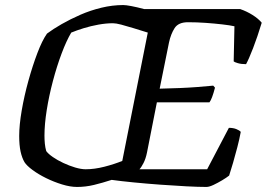

<svg xmlns="http://www.w3.org/2000/svg" viewBox="-20 -740 1056 760"><path d="M285 0Q258 0 225.5 -10Q193 -20 162.5 -35Q132 -50 109 -67Q86 -84 77 -98Q67 -115 61.5 -140Q56 -165 56 -202Q56 -245 66 -303Q76 -361 92.5 -420.5Q109 -480 128 -530Q147 -580 166 -607Q190 -625 224 -644.5Q258 -664 298 -681.5Q338 -699 381.5 -709.5Q425 -720 468 -720Q478 -720 499.5 -716Q521 -712 551 -704H931Q957 -695 980 -680.5Q1003 -666 1016 -650Q999 -594 982 -550Q965 -506 954 -486Q935 -486 921.5 -490Q908 -494 905 -497L908 -636Q890 -640 859.5 -643.5Q829 -647 794 -649.5Q759 -652 724 -652Q686 -652 671 -628.5Q656 -605 649 -572L612 -389Q655 -390 691.5 -391.5Q728 -393 760.5 -395.5Q793 -398 824 -401L831 -393Q825 -370 819.5 -355.5Q814 -341 809 -335H601L562 -137Q557 -112 548 -94.5Q539 -77 532 -70H800L886 -234Q903 -234 915.5 -229Q928 -224 933 -218Q928 -190 919.5 -157.5Q911 -125 902.5 -95.5Q894 -66 887 -45Q877 -37 859.5 -26.5Q842 -16 825 -8Q808 0 797 0Q766 0 717.5 -2.5Q669 -5 614.5 -9Q560 -13 509 -18Q458 -23 422 -28Q385 -16 352 -8Q319 0 285 0ZM319 -70Q354 -70 393 -80Q432 -90 464 -103L565 -611Q536 -620 508.5 -628.5Q481 -637 460 -642.5Q439 -648 427 -648Q400 -648 369.5 -642.5Q339 -637 311.5 -628.5Q284 -620 262 -611Q243 -579 224 -528.5Q205 -478 189.5 -419.5Q174 -361 165 -304.5Q156 -248 156 -203Q156 -187 157.5 -171.5Q159 -156 163 -142Q171 -131 189 -118.5Q207 -106 230.5 -95Q254 -84 277.5 -77Q301 -70 319 -70Z"/></svg>

Font: Texturina Medium
Style: Italic
Weight: 500
Italic angle: -11°
Designer: Guillermo Torres Carreño
Foundry: Omnibus-Type
Version: Version 1.002